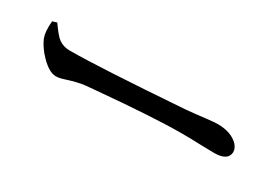

<svg xmlns="http://www.w3.org/2000/svg" viewBox="-4 -711 1008 705"><g transform="rotate(30 500.0 -358.0)"><path d="M91.8 -439.5 110.4 -445.3Q140.6 -402.3 155.3 -392.6Q174.8 -378.9 202.1 -378.9Q322.3 -378.9 677.7 -404.3Q711.9 -407.2 759.8 -413.1Q794.9 -417 807.6 -417Q865.2 -417 895.5 -385.7Q908.2 -371.1 908.2 -355.5Q906.2 -319.3 850.6 -318.4Q834 -318.4 800.8 -319.3Q749 -321.3 710.9 -321.3Q593.8 -321.3 361.3 -300.8Q334 -298.8 317.4 -296.9Q286.1 -293.9 235.4 -277.3Q217.8 -271.5 204.1 -271.5Q170.9 -271.5 127 -322.3Q105.5 -348.6 96.7 -371.1Q87.9 -395.5 91.8 -439.5Z"/></g></svg>

Font: GenYoMin JP SemiBold
Style: Regular
Weight: 600
Version: Version 1.001;PS 1;hotconv 16.6.51;makeotf.lib2.5.65220 DEVE